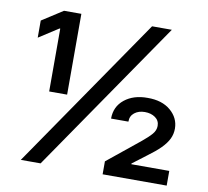

<svg xmlns="http://www.w3.org/2000/svg" viewBox="-80 -817 979 905"><g transform="rotate(10 409.5 -364.0)"><path d="M151.9 -340.8V-641.6H148.4L54.7 -581.1V-663.1L154.8 -727.5H237.8V-340.8ZM76.2 0 576.2 -727.5H670.9L170.9 0ZM467.8 0V-62L622.1 -187Q651.9 -211.4 667.7 -229.7Q683.6 -248 683.6 -269.5Q683.6 -294.9 663.3 -309.3Q643.1 -323.7 613.3 -323.7Q583.5 -323.7 563.7 -308.1Q543.9 -292.5 544.4 -265.6H461.4Q461.4 -323.2 504.4 -357.7Q547.4 -392.1 614.7 -391.6Q683.6 -392.1 724.6 -357.2Q765.6 -322.3 766.1 -271.5Q766.1 -244.6 754.9 -221.7Q743.7 -198.7 720.5 -175.3Q697.3 -151.9 659.7 -124.5L592.8 -73.7V-70.3H774.4V0Z"/></g></svg>

Font: Inter Cardless Tabular Medium
Style: Regular
Weight: 500
Designer: Rasmus Andersson
Foundry: rsms
Version: Version 4.000;git-4fc901f